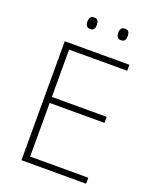

<svg xmlns="http://www.w3.org/2000/svg" viewBox="-162 -990 876 1083"><g transform="rotate(20 275.5 -448.5)"><path d="M490 0H102V-714H490V-678H141V-394H470V-358H141V-36H490ZM184 -863Q184 -878 190.5 -887.5Q197 -897 212 -897Q229 -897 235 -887.5Q241 -878 241 -863Q241 -847 235 -837.5Q229 -828 212 -828Q197 -828 190.5 -837.5Q184 -847 184 -863ZM369 -863Q369 -878 375.5 -887.5Q382 -897 397 -897Q414 -897 420 -887.5Q426 -878 426 -863Q426 -847 420 -837.5Q414 -828 397 -828Q382 -828 375.5 -837.5Q369 -847 369 -863Z"/></g></svg>

Font: Noto Sans Thai ExtraLight
Style: Regular
Weight: 200
Designer: Monotype Design Team
Foundry: Monotype Imaging Inc.
Version: Version 2.001; ttfautohint (v1.8.4.7-5d5b)